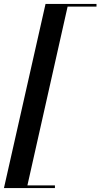

<svg xmlns="http://www.w3.org/2000/svg" viewBox="-30 -800 508 970"><path d="M200 -780 -10 150H247.5V136.5H108.5L311.5 -766.5H457.5V-780Z"/></svg>

Font: Bodoni* 16pt Medium
Style: Italic
Weight: 500
Italic angle: -13°
Version: Version 2.3